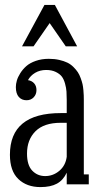

<svg xmlns="http://www.w3.org/2000/svg" viewBox="-20 -743 411 774"><path d="M245.1 -556.2 180.2 -649.9 115.2 -556.2H68.8L159.2 -723.1H201.2L291 -556.2ZM317.9 -340.8V-40H337.9V0H249V-46.9Q234.9 -16.6 209.5 -2.7Q184.1 11.2 143.1 11.2Q87.9 11.2 54 -21.2Q20 -53.7 20 -119.1Q20 -287.1 225.1 -287.1H249V-339.8Q249 -359.9 248 -374Q247.1 -388.2 242.2 -406Q237.3 -423.8 229 -434.6Q220.7 -445.3 204.6 -453.1Q188.5 -460.9 166 -460.9Q141.1 -460.9 121.8 -449.5Q102.5 -438 92.8 -419.9Q108.4 -417.5 117.7 -407Q127 -396.5 127 -379.9Q127 -362.3 115.7 -350.6Q104.5 -338.9 86.9 -338.9Q67.4 -338.9 55.7 -352.3Q43.9 -365.7 43.9 -392.1Q43.9 -404.3 47.9 -418.2Q51.8 -432.1 61.8 -448Q71.8 -463.9 86.2 -476.6Q100.6 -489.3 124.3 -497.6Q147.9 -505.9 176.8 -505.9Q199.7 -505.9 218.8 -501.5Q237.8 -497.1 251.5 -490.5Q265.1 -483.9 276.1 -472.9Q287.1 -461.9 293.7 -451.9Q300.3 -441.9 305.4 -427.7Q310.5 -413.6 312.7 -403.8Q314.9 -394 316.2 -379.6Q317.4 -365.2 317.6 -358.4Q317.9 -351.6 317.9 -340.8ZM162.1 -33.2Q193.8 -33.2 219 -54.2Q244.1 -75.2 249 -110.8V-248H225.1Q157.2 -248 123 -213.9Q88.9 -179.7 88.9 -124Q88.9 -77.1 109.9 -55.2Q130.9 -33.2 162.1 -33.2Z"/></svg>

Font: Margherita
Style: Regular
Weight: 400
Designer: James Puckett
Foundry: Dunwich Type Founders
Version: Version 1.008;hotconv 1.0.109;makeotfexe 2.5.65596